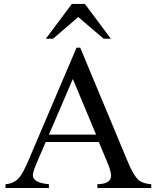

<svg xmlns="http://www.w3.org/2000/svg" viewBox="-20 -944 787 964"><path d="M7.8 0V-19Q49.8 -22 75.2 -50.8Q85.9 -63 97.4 -84.5Q108.9 -106 122.1 -136.7L364.3 -704.6H382.8L621.6 -131.8Q636.2 -96.7 649.7 -74.2Q663.1 -51.8 674.3 -41Q696.8 -22 739.3 -19V0H468.8V-19Q537.6 -20 537.6 -63Q537.6 -84.5 517.6 -131.8L476.1 -231H209.5L162.1 -120.6Q145 -80.6 145 -64.5Q145 -26.4 225.6 -19V0ZM225.6 -268.1H462.4L345.7 -547.4ZM210 -749.5 340.8 -924.3H406.2L536.6 -749.5H500.5L373 -858.4L246.1 -749.5Z"/></svg>

Font: Nuosu SIL
Style: Regular
Weight: 400
Designer: Peter Constable, Alex Kotlar, Peter Martin
Foundry: SIL International
Version: Version 2.300